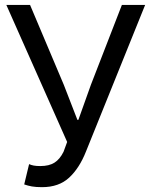

<svg xmlns="http://www.w3.org/2000/svg" viewBox="-20 -753 615 786"><path d="M151.9 13.2Q127.4 13.2 110.8 10.3Q94.2 7.3 79.1 2L99.1 -81.1Q107.9 -77.1 118.2 -75.2Q128.4 -73.2 145 -73.2Q181.2 -73.2 203.1 -87.2Q225.1 -101.1 240.2 -131.8L254.9 -171.9L5.9 -732.9H103L241.2 -405.8L296.9 -262.2H300.8L352.1 -405.8L479 -732.9H574.2L332 -132.8Q305.2 -64.9 263.2 -25.9Q221.2 13.2 151.9 13.2Z"/></svg>

Font: Source Han Sans CN
Style: Regular
Weight: 400
Designer: Ryoko NISHIZUKA  (kana, bopomofo & ideographs); Paul D. Hunt (Latin, Greek & Cyrillic); Sandoll Communications , Soo-you
Foundry: Adobe
Version: Version 2.004;hotconv 1.0.118;makeotfexe 2.5.65603